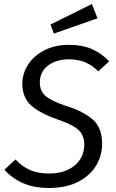

<svg xmlns="http://www.w3.org/2000/svg" viewBox="-20 -923 578 955"><path d="M523 -618 469 -568Q437 -600 402 -614Q367 -628 324 -628Q260 -628 219 -597Q178 -566 178 -512Q178 -471 206 -446Q234 -421 309 -396Q396 -369 442 -328Q488 -287 488 -208Q488 -152 459.5 -102Q431 -52 371 -20Q311 12 222 12Q83 12 2 -79L57 -130Q89 -95 129 -77.5Q169 -60 223 -60Q304 -60 351.5 -100Q399 -140 399 -204Q399 -250 370.5 -276.5Q342 -303 269 -328Q175 -361 133 -400Q91 -439 91 -508Q91 -555 118.5 -599.5Q146 -644 199 -672Q252 -700 324 -700Q388 -700 436 -679.5Q484 -659 523 -618ZM465 -832 248 -756 231 -801 437 -903Z"/></svg>

Font: Fira Sans Book
Style: Italic
Weight: 350
Italic angle: -8°
Designer: bBox Type GmbH & Carrois Corporate GbR & Edenspiekermann AG
Foundry: bBox Type GmbH & Carrois Corporate GbR & Edenspiekermann AG
Version: Version 4.301